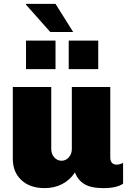

<svg xmlns="http://www.w3.org/2000/svg" viewBox="-20 -959 668 989"><path d="M244 -191Q244 -166 259.5 -148.5Q275 -131 297 -131Q319 -131 334.5 -148.5Q350 -166 350 -191V-511H548V-148Q548 -129 557 -120Q566 -111 579 -111Q598 -111 614 -120V-13Q582 10 513 10Q449 10 415 -10.5Q381 -31 366 -71Q341 -32 300.5 -11Q260 10 210 10Q134 10 90 -31.5Q46 -73 46 -140V-511H244ZM357 -794H239L113 -936L115 -939H266ZM266 -750V-603H114V-750ZM486 -750V-603H334V-750Z"/></svg>

Font: Chivo Black
Style: Regular
Weight: 900
Designer: Hector Gatti
Foundry: Omnibus-Type
Version: Version 1.007